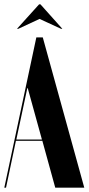

<svg xmlns="http://www.w3.org/2000/svg" viewBox="-30 -873 412 893"><path d="M139 -699H169L362 0H227L167 -218H44L-2 0H-10ZM46 -224H165L99 -463H97ZM152 -853H158L260 -739H254L154 -785L55 -739H49Z"/></svg>

Font: Moniqa Black Display
Style: Regular
Weight: 900
Designer: Rajesh Rajput
Foundry: Rajesh Rajput
Version: Version 1.000